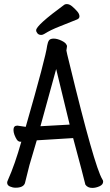

<svg xmlns="http://www.w3.org/2000/svg" viewBox="-20 -906 540 940"><path d="M432 14Q409 14 398 -2Q390 -37 338 -230L160 -219Q151 -186 124 -97L102 -9Q94 13 56 13Q42 13 28.5 7Q15 1 15 -12Q15 -17 19 -25Q53 -101 84 -211Q85 -211 85 -212H81Q69 -212 62 -223Q55 -234 50.5 -246.5Q46 -259 46 -270Q46 -291 65 -291L106 -285Q204 -626 211 -683Q214 -700 220 -708.5Q226 -717 243 -717Q260 -717 281 -707Q302 -697 306 -686Q308 -684 308 -679Q308 -674 306.5 -668.5Q305 -663 305 -659Q305 -655 321 -591Q442 -92 481 -28Q485 -23 485 -17Q485 -2 467 6Q449 14 432 14ZM178 -288 321 -296 255 -568ZM182 -735Q170 -735 163.5 -742.5Q157 -750 157 -758Q157 -782 295 -883Q300 -886 307 -886Q320 -886 333 -875Q346 -864 357.5 -851Q369 -838 369 -826Q369 -816 358 -811Q314 -793 270.5 -776Q227 -759 197 -740Q189 -735 182 -735Z"/></svg>

Font: LXGW WenKai Mono Medium
Style: Regular
Weight: 500
Monospace: yes
Designer: LXGW / Fontworks Inc.
Foundry: LXGW / Fontworks Inc.
Version: Version 1.520; June 14, 2025